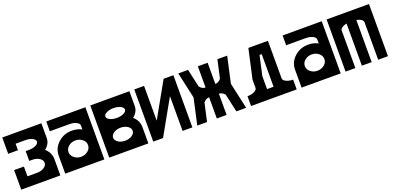

<svg xmlns="http://www.w3.org/2000/svg" viewBox="2 -1393 4449 2162"><g transform="rotate(-20 2226.5 -312.5)"><path d="M0 0V-234.4H117.2V-117.2H234.4Q282.7 -117.2 317.1 -140.1Q351.6 -163.1 351.6 -195.3Q351.6 -227.5 317.1 -250.5Q282.7 -273.4 234.4 -273.4H195.3V-390.6H234.4Q282.7 -390.6 317.1 -407.7Q351.6 -424.8 351.6 -449.2Q351.6 -473.6 317.1 -490.7Q282.7 -507.8 234.4 -507.8H117.2V-429.7H0V-625H468.8V-449.2Q468.8 -379.4 405.3 -329.1Q468.8 -273.4 468.8 -195.3V0Z M761.7 -117.2Q810.1 -117.2 844.5 -145.8Q878.9 -174.3 878.9 -214.8Q878.9 -255.4 844.5 -283.9Q810.1 -312.5 761.7 -312.5Q713.4 -312.5 679 -283.9Q644.5 -255.4 644.5 -214.8Q644.5 -174.3 679 -145.8Q713.4 -117.2 761.7 -117.2ZM996.1 0H527.3V-214.8Q527.3 -303.7 595.9 -366.7Q664.6 -429.7 761.7 -429.7Q826.7 -429.7 878.9 -401.4V-449.2Q878.9 -473.6 844.5 -490.7Q810.1 -507.8 761.7 -507.8H527.3V-625H996.1Z M1171.9 -449.2Q1171.9 -424.8 1206.3 -407.7Q1240.7 -390.6 1289.1 -390.6Q1337.4 -390.6 1371.8 -407.7Q1406.2 -424.8 1406.2 -449.2Q1406.2 -473.6 1371.8 -490.7Q1337.4 -507.8 1289.1 -507.8Q1240.7 -507.8 1206.3 -490.7Q1171.9 -473.6 1171.9 -449.2ZM1054.7 0V-625H1523.4V-449.2Q1523.4 -379.4 1460 -329.1Q1523.4 -273.4 1523.4 -195.3V0ZM1289.1 -117.2Q1337.4 -117.2 1371.8 -140.1Q1406.2 -163.1 1406.2 -195.3Q1406.2 -227.5 1371.8 -250.5Q1337.4 -273.4 1289.1 -273.4Q1240.7 -273.4 1206.5 -250.5Q1172.4 -227.5 1171.9 -195.8V-194.8Q1172.4 -163.1 1206.5 -140.1Q1240.7 -117.2 1289.1 -117.2Z M2050.8 -625V0H1933.6V-416.5L1699.2 0H1582V-625H1699.2V-208.5L1933.6 -625Z M2343.8 -253.9Q2304.7 -253.9 2274.9 -216.8L2226.6 0H2109.4L2178.7 -312.5L2109.4 -625H2226.6L2274.9 -408.2Q2304.7 -371.1 2343.8 -371.1V-625H2460.9V-371.1Q2500 -371.1 2529.8 -408.2L2578.1 -625H2695.3L2626 -312.5L2695.3 0H2578.1L2529.8 -216.8Q2500 -253.9 2460.9 -253.9V0H2343.8Z M3040.5 -507.8 2988.3 -273.4V-117.2H3066.4V-507.8ZM2871.1 -273.4 2949.2 -625H3183.6V-175.8Q3183.6 -151.4 3218 -134.3Q3252.4 -117.2 3300.8 -117.2V0H2753.9V-117.2Q2802.2 -117.2 2836.9 -134.3Q2871.1 -151.4 2871.1 -175.8Z M3593.8 -117.2Q3642.1 -117.2 3676.5 -145.8Q3710.9 -174.3 3710.9 -214.8Q3710.9 -255.4 3676.5 -283.9Q3642.1 -312.5 3593.8 -312.5Q3545.4 -312.5 3511 -283.9Q3476.6 -255.4 3476.6 -214.8Q3476.6 -174.3 3511 -145.8Q3545.4 -117.2 3593.8 -117.2ZM3828.1 0H3359.4V-214.8Q3359.4 -303.7 3428 -366.7Q3496.6 -429.7 3593.8 -429.7Q3658.7 -429.7 3710.9 -401.4V-449.2Q3710.9 -473.6 3676.5 -490.7Q3642.1 -507.8 3593.8 -507.8H3359.4V-625H3828.1Z M3886.7 -625H4394.5V0H4277.3V-449.2Q4277.3 -473.6 4243.2 -490.7Q4223.1 -500.5 4199.2 -504.9V0H4082V-504.9Q4058.1 -500.5 4038.6 -490.7Q4003.9 -473.6 4003.9 -449.2V0H3886.7Z"/></g></svg>

Font: Leporid
Style: Regular
Weight: 400
Designer: GGBotNet
Foundry: GGBotNet
Version: 1.00